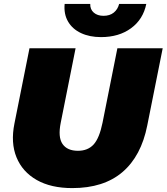

<svg xmlns="http://www.w3.org/2000/svg" viewBox="-20 -947 853 983"><path d="M350 16Q241 16 168 -25.5Q95 -67 64.5 -141.5Q34 -216 54 -315L131 -700H367L291 -319Q276 -245 300 -210Q324 -175 379 -175Q430 -175 459.5 -207.5Q489 -240 505 -319L581 -700H813L734 -305Q703 -148 607 -66Q511 16 350 16ZM497 -757Q439 -757 395 -777.5Q351 -798 328.5 -836.5Q306 -875 311 -927H442Q441 -899 460 -882.5Q479 -866 510 -866Q542 -866 562.5 -882.5Q583 -899 590 -927H729Q713 -848 651 -802.5Q589 -757 497 -757Z"/></svg>

Font: Montserrat Thin Black
Style: Italic
Weight: 900
Italic angle: -11.3°
Version: Version 9.000